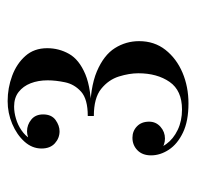

<svg xmlns="http://www.w3.org/2000/svg" viewBox="-26 -926 502 490"><g transform="rotate(-90 225.0 -681.0)"><path d="M206 -451Q161 -451 131.8 -465Q102.5 -479 88 -501Q73.5 -523 73.5 -546.5Q73.5 -568.5 86.5 -581.2Q99.5 -594 118.5 -594Q135.5 -594 147.5 -582.5Q159.5 -571 159.5 -551.5Q159.5 -534 146.5 -522.5Q133.5 -511 116.5 -511Q100.5 -511 87.2 -521.5Q74 -532 74 -546.5H89.5Q89.5 -525.5 102.5 -507.5Q115.5 -489.5 138.5 -478.5Q161.5 -467.5 190.5 -467.5Q239 -467.5 261 -499.2Q283 -531 283 -579Q283 -602 274.8 -628.5Q266.5 -655 243.2 -673.8Q220 -692.5 174 -692.5V-702.5Q246 -702.5 287.8 -684.8Q329.5 -667 347.2 -638.8Q365 -610.5 365 -577Q365 -538 342.8 -509.8Q320.5 -481.5 284.5 -466.2Q248.5 -451 206 -451ZM174 -698.5V-708Q217 -708 236 -725Q255 -742 260 -766Q265 -790 265 -810.5Q265 -834.5 257.5 -853.8Q250 -873 235.2 -884.5Q220.5 -896 198 -896Q183 -896 167 -891.2Q151 -886.5 137.5 -877.2Q124 -868 115.8 -855Q107.5 -842 107.5 -826H92Q92 -843 106 -853Q120 -863 135 -863Q151.5 -863 164.8 -852.2Q178 -841.5 178 -822Q178 -800.5 163.8 -790.2Q149.5 -780 135 -780Q117.5 -780 104.2 -792Q91 -804 91 -826Q91 -850 108.5 -869.5Q126 -889 153.8 -900.8Q181.5 -912.5 212 -912.5Q245.5 -912.5 276.5 -901Q307.5 -889.5 327.2 -867.2Q347 -845 347 -811.5Q347 -781.5 332.5 -755.8Q318 -730 280.5 -714.2Q243 -698.5 174 -698.5Z"/></g></svg>

Font: Bodoni Moda 9pt SemiBold
Style: Regular
Weight: 600
Designer: Owen Earl
Foundry: indestructible type
Version: Version 2.005